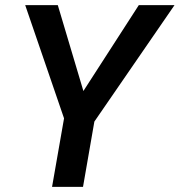

<svg xmlns="http://www.w3.org/2000/svg" viewBox="-20 -731 703 751"><path d="M306.2 -375 522.9 -710.9H662.6L349.1 -255.4L304.7 0H183.6L230.5 -268.1L78.6 -710.9H206.1Z"/></svg>

Font: Roboto Medium
Style: Italic
Weight: 500
Italic angle: -12°
Designer: Google
Version: Version 2.134; 2016